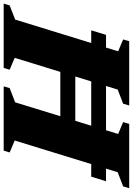

<svg xmlns="http://www.w3.org/2000/svg" viewBox="109 -863 722 1044"><g transform="rotate(90 470.0 -341.0)"><path d="M230 -308 252.5 -389.5H713L691 -308ZM113 -476 137.5 -556.5H933.5L908.5 -476ZM227 -622.5 162.5 -649.5 172 -682.5H521.5L512 -649.5L435 -620L262.5 -60L327 -32.5L317.5 0H-32.5L-22.5 -32.5L54.5 -62.5ZM676.5 -622.5 612 -649.5 621.5 -682.5H971.5L961.5 -649.5L884.5 -620L712 -60L777 -32.5L767 0H417.5L427 -32.5L504.5 -62.5Z"/></g></svg>

Font: Newsreader ExtraBold
Style: Italic
Weight: 800
Italic angle: -17°
Designer: Hugues Gentile
Foundry: Production Type
Version: Version 1.003